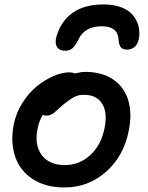

<svg xmlns="http://www.w3.org/2000/svg" viewBox="-20 -784 660 855"><path d="M442.9 -764.2Q485.4 -764.2 517.6 -752.4Q549.8 -740.7 568.1 -720.5Q586.4 -700.2 594.5 -675.5Q602.5 -650.9 600.1 -623Q597.2 -592.3 582.3 -577.6Q567.4 -563 545.9 -563Q526.9 -563 518.1 -573.2Q509.3 -583.5 507.8 -610.8Q503.4 -667 433.1 -667Q358.4 -667 330.1 -609.9Q315.9 -580.6 303 -569.3Q290 -558.1 271 -558.1Q243.2 -558.1 233.2 -576.2Q223.1 -594.2 231.9 -623Q251 -689 303 -726.6Q355 -764.2 442.9 -764.2ZM267.1 50.8Q183.6 50.8 126.5 13.9Q69.3 -22.9 47.6 -86.4Q25.9 -149.9 41 -229Q51.3 -280.8 80.1 -326.2Q108.9 -371.6 144.8 -400.4Q180.7 -429.2 218.8 -445.6Q256.8 -461.9 288.1 -461.9Q301.8 -461.9 313 -457Q341.3 -463.9 358.9 -463.9Q434.6 -463.9 484.1 -429.9Q533.7 -396 551.3 -336.9Q568.8 -277.8 553.2 -201.2Q530.8 -87.9 451.7 -18.6Q372.6 50.8 267.1 50.8ZM147 -210Q132.8 -137.2 166.3 -93Q199.7 -48.8 269 -48.8Q334.5 -48.8 383.1 -94.5Q431.6 -140.1 445.8 -214.8Q459.5 -283.2 434.8 -322.5Q410.2 -361.8 354 -361.8Q328.6 -361.8 309.8 -351.8Q291 -341.8 261.2 -317.9Q252.4 -310.1 239 -297.9Q225.6 -285.6 220.2 -281.2Q214.8 -276.9 205.8 -272.9Q196.8 -269 187 -269Q177.2 -269 170.9 -272.9Q154.3 -246.6 147 -210Z"/></svg>

Font: Shantell Sans Bouncy
Style: Italic
Weight: 500
Italic angle: -11.31°
Designer: Stephen Nixon, Anya Danilova, Shantell Martin
Foundry: Arrow Type
Version: Version 1.006;[9816181b4]